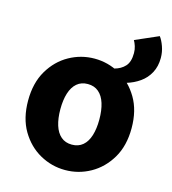

<svg xmlns="http://www.w3.org/2000/svg" viewBox="-105 -768 774 866"><g transform="rotate(15 282.5 -335.0)"><path d="M443.1 -439.4 373.4 -487.6Q404.4 -495.6 423.1 -516.1Q441.9 -536.5 441.9 -577.9Q441.9 -594.8 437.1 -609.6Q432.4 -624.3 426.2 -634.8L534.6 -682.1Q546.1 -667 555.3 -641.4Q564.5 -615.8 564.5 -588.1Q564.5 -548.3 548.4 -518.4Q532.3 -488.4 504.9 -469.1Q477.4 -449.7 443.1 -439.4ZM277.5 12Q214.8 12 159.7 -18.7Q104.6 -49.5 70.2 -107.5Q35.9 -165.6 35.9 -247.9Q35.9 -330.4 70.2 -388.5Q104.6 -446.7 159.7 -477.4Q214.8 -508.1 277.5 -508.1Q340.3 -508.1 395.3 -477.4Q450.3 -446.7 484.8 -388.5Q519.2 -330.4 519.2 -247.9Q519.2 -165.6 484.8 -107.5Q450.3 -49.5 395.3 -18.7Q340.3 12 277.5 12ZM277.5 -106.6Q307.9 -106.6 328.3 -123.9Q348.7 -141.2 358.6 -173.1Q368.5 -205 368.5 -247.9Q368.5 -290.8 358.6 -322.8Q348.7 -354.7 328.3 -372.1Q307.9 -389.5 277.5 -389.5Q247.1 -389.5 226.8 -372.1Q206.5 -354.7 196.5 -322.8Q186.5 -290.8 186.5 -247.9Q186.5 -205 196.5 -173.1Q206.5 -141.2 226.8 -123.9Q247.1 -106.6 277.5 -106.6Z"/></g></svg>

Font: Source Sans Variable
Style: Regular
Weight: 200
Designer: Paul D. Hunt
Foundry: Adobe Systems Incorporated
Version: Version 3.006;hotconv 1.0.111;makeotfexe 2.5.65597